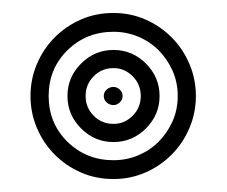

<svg xmlns="http://www.w3.org/2000/svg" viewBox="-20 -525 350 296"><path d="M27 -377Q27 -403 37 -426.5Q47 -450 64.5 -467.5Q82 -485 105 -495Q128 -505 155 -505Q181 -505 204 -495Q227 -485 244.5 -467.5Q262 -450 272 -426.5Q282 -403 282 -377Q282 -351 272 -327.5Q262 -304 244.5 -286.5Q227 -269 204 -259Q181 -249 155 -249Q128 -249 105 -259Q82 -269 64.5 -286.5Q47 -304 37 -327.5Q27 -351 27 -377ZM55 -377Q55 -335 84 -306.5Q113 -278 155 -278Q175 -278 193 -285.5Q211 -293 224.5 -306.5Q238 -320 246 -338Q254 -356 254 -377Q254 -398 246 -416Q238 -434 224.5 -447.5Q211 -461 193 -468.5Q175 -476 155 -476Q113 -476 84 -447.5Q55 -419 55 -377ZM84 -377Q84 -406 105 -427Q126 -448 155 -448Q184 -448 205 -427Q226 -406 226 -377Q226 -348 205 -327Q184 -306 155 -306Q126 -306 105 -327Q84 -348 84 -377ZM112 -377Q112 -359 124.5 -346.5Q137 -334 155 -334Q172 -334 184.5 -346.5Q197 -359 197 -377Q197 -395 184.5 -407.5Q172 -420 155 -420Q137 -420 124.5 -407.5Q112 -395 112 -377ZM155 -363Q149 -363 144.5 -367Q140 -371 140 -377Q140 -383 144.5 -387Q149 -391 155 -391Q160 -391 164.5 -387Q169 -383 169 -377Q169 -371 164.5 -367Q160 -363 155 -363Z"/></svg>

Font: Zschusch
Style: Regular
Weight: 400
Designer: Peter Wiegel
Foundry: Peter Wiegel